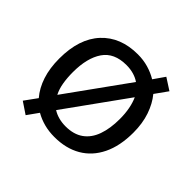

<svg xmlns="http://www.w3.org/2000/svg" viewBox="-151 -720 908 908"><g transform="rotate(45 302.5 -266.5)"><path d="M551 -269Q551 -180 520.5 -117.5Q490 -55 434 -22.5Q378 10 301 10Q264 10 232 1.5Q200 -7 172 -23L132 33L74 -6L119 -68Q88 -104 71.5 -154.5Q55 -205 55 -269Q55 -402 122 -474Q189 -546 304 -546Q341 -546 374 -536.5Q407 -527 435 -510L474 -566L533 -528L488 -465Q517 -430 534 -380.5Q551 -331 551 -269ZM146 -269Q146 -231 151.5 -198.5Q157 -166 170 -141L390 -447Q373 -459 350.5 -465.5Q328 -472 302 -472Q220 -472 183 -418Q146 -364 146 -269ZM460 -269Q460 -306 454 -337Q448 -368 437 -392L217 -86Q234 -75 256 -69Q278 -63 303 -63Q357 -63 392 -88Q427 -113 443.5 -159.5Q460 -206 460 -269Z"/></g></svg>

Font: Noto Sans Thaana
Style: Regular
Weight: 400
Designer: Monotype Design Team
Foundry: Monotype Imaging Inc.
Version: Version 2.001